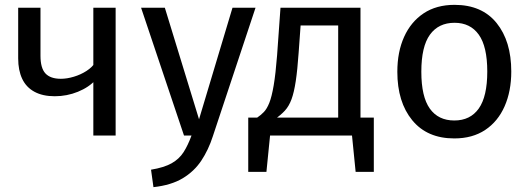

<svg xmlns="http://www.w3.org/2000/svg" viewBox="-20 -559 2186 792"><path d="M374 -303 375 -230Q347 -199 301.5 -180.5Q256 -162 206 -162Q156 -162 122 -180.5Q88 -199 71.5 -234Q55 -269 55 -318V-527H147V-329Q147 -278 167.5 -256Q188 -234 231 -234Q256 -234 284.5 -242.5Q313 -251 337 -266.5Q361 -282 374 -303ZM365 0V-527H457V0Z M939 -527H1034L858 3Q840 59 810.5 103.5Q781 148 733.5 176.5Q686 205 613 213L603 141Q657 132 688 114.5Q719 97 737 69Q755 41 770 0H739L562 -527H660L801 -67Z M1113 -67 1041 -74Q1056 -84 1068.5 -97Q1081 -110 1091 -135Q1101 -160 1109 -207Q1117 -254 1123 -331L1137 -527H1467V0H1041V-74H1375V-454H1220L1212 -343Q1207 -271 1200 -224.5Q1193 -178 1182.5 -149.5Q1172 -121 1155 -102.5Q1138 -84 1113 -67ZM1396 -74H1522V150H1447L1432 0H1396ZM1130 -74V0H1094L1079 150H1004V-74Z M1855 -539Q1968 -539 2028.5 -464Q2089 -389 2089 -264Q2089 -183 2061.5 -120.5Q2034 -58 1981.5 -23Q1929 12 1854 12Q1742 12 1680.5 -63Q1619 -138 1619 -263Q1619 -345 1647 -407Q1675 -469 1727.5 -504Q1780 -539 1855 -539ZM1855 -465Q1789 -465 1753.5 -416Q1718 -367 1718 -263Q1718 -160 1753 -111Q1788 -62 1854 -62Q1920 -62 1955 -111.5Q1990 -161 1990 -264Q1990 -367 1955 -416Q1920 -465 1855 -465Z"/></svg>

Font: Fira Sans Variable
Style: Regular
Weight: 400
Designer: Carrois Corporate & Edenspiekermann AG
Foundry: Carrois Corporate GbR & Edenspiekermann AG
Version: Version 4.202